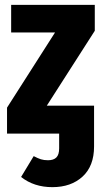

<svg xmlns="http://www.w3.org/2000/svg" viewBox="-20 -551 421 792"><path d="M371 -424 173 -115H368V53Q368 134 320.5 177.5Q273 221 196 221Q120 221 67 179L119 93Q136 102 148.5 106Q161 110 178 110Q201 110 212.5 98.5Q224 87 224 61V0H9V-107L207 -417H26V-531H371Z"/></svg>

Font: Fira Sans Extra Condensed
Style: Bold
Weight: 700
Width: 1
Designer: Carrois Corporate & Edenspiekermann AG
Foundry: Carrois Corporate GbR & Edenspiekermann AG
Version: Version 4.203